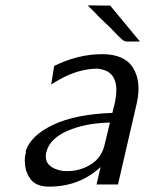

<svg xmlns="http://www.w3.org/2000/svg" viewBox="-20 -687 542 716"><path d="M77 -119Q76 -121 76 -124Q95 -182 178 -221.5Q261 -261 399 -266L409 -307Q417 -349 412 -374Q403 -417 364 -427Q350 -431 344 -431Q274 -431 201 -390L171 -372L182 -441Q271 -485 361 -485Q445 -485 476.5 -433.5Q508 -382 490 -302L420 1H340L355 -64Q276 9 163 9Q117 9 96 -16.5Q75 -42 73 -78Q71 -101 77 -119ZM153 -120 152 -118V-116Q142 -61 217 -49H232Q279 -49 319 -74Q359 -99 370 -147L390 -230Q298 -228 231.5 -199Q165 -170 153 -120ZM307 -667Q321 -667 349 -666.5Q377 -666 391 -666L502 -532H462Q456 -532 453 -532Q450 -532 445.5 -533.5Q441 -535 439 -536.5Q437 -538 431.5 -543Q426 -548 422 -552Q418 -556 408 -566.5Q398 -577 389 -586L344 -629Q342 -631 341 -633Z"/></svg>

Font: Coval
Style: Light Italic
Weight: 300
Foundry: Context Ltd
Version: Version 001.000